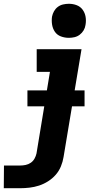

<svg xmlns="http://www.w3.org/2000/svg" viewBox="-55 -780 525 1015"><path d="M-35 215 -34 95H52Q66 95 80.5 92Q95 89 107.5 80.5Q120 72 127.5 58.5Q135 45 138 31L209 -400H139V-520H376L281 50Q277 75 267 99.5Q257 124 239.5 144Q222 164 199 178.5Q176 193 151.5 201Q127 209 101.5 212Q76 215 52 215ZM309 -580Q287 -580 267 -587.5Q247 -595 235.5 -611.5Q224 -628 220.5 -649Q217 -670 220 -692Q223 -707 230.5 -720.5Q238 -734 250.5 -743.5Q263 -753 278.5 -756.5Q294 -760 309 -760Q331 -760 350.5 -752.5Q370 -745 382 -728.5Q394 -712 397.5 -691Q401 -670 397 -648Q395 -633 387 -619.5Q379 -606 366.5 -596.5Q354 -587 339 -583.5Q324 -580 309 -580ZM90 -218V-302H392V-218Z"/></svg>

Font: Iosevka Etoile Heavy
Style: Italic
Weight: 900
Italic angle: -9°
Designer: Belleve Invis
Foundry: Belleve Invis
Version: Version 22.1.2; ttfautohint (v1.8.4)